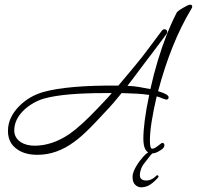

<svg xmlns="http://www.w3.org/2000/svg" viewBox="-20 -606 842 821"><path d="M140 56Q86 56 53 32Q14 5 14 -46Q14 -104 63 -153Q106 -196 167 -213Q217 -227 297 -234Q377 -241 486 -240Q514 -273 532 -294.5Q550 -316 563 -332Q576 -348 588.5 -363.5Q601 -379 617 -401L673 -476Q678 -481 682 -481Q695 -481 695 -469Q695 -468 693 -462L631 -379Q625 -371 611 -353Q597 -335 581 -313Q565 -291 549.5 -271Q534 -251 525 -239Q550 -238 574.5 -234Q599 -230 623 -225Q651 -351 695 -463Q702 -480 711 -500.5Q720 -521 735 -551Q738 -558 762 -572Q785 -586 793 -586Q802 -586 802 -577Q802 -574 797 -566Q711 -423 656 -216Q701 -203 701 -190Q701 -180 690 -180Q689 -180 683 -182.5Q677 -185 672 -186Q664 -190 658 -191.5Q652 -193 650 -194Q636 -134 628.5 -86.5Q621 -39 621 -4Q621 30 631 30Q640 30 655 18Q671 5 674 5Q683 5 683 16Q683 27 664 38Q645 50 631 50Q593 50 593 -13Q593 -45 599 -92Q605 -139 618 -200Q593 -204 563.5 -205.5Q534 -207 500 -208Q485 -189 466 -167Q447 -145 421 -118Q388 -82 366 -60Q344 -38 328.5 -24.5Q313 -11 298 0Q223 56 140 56ZM128 17Q203 17 277 -33Q300 -49 330.5 -76.5Q361 -104 396 -141Q409 -155 424 -170.5Q439 -186 458 -208H430Q344 -208 279 -202.5Q214 -197 170 -185Q145 -178 122.5 -165Q100 -152 83 -136Q41 -96 41 -48Q41 -17 69 2Q93 17 128 17ZM610 190Q595 195 585 195Q569 195 558 184Q547 173 547 153Q547 150 547 146.5Q547 143 548 139Q550 128 558.5 112Q567 96 577 83Q594 61 603.5 53Q613 45 623 38Q627 36 629 36Q634 36 637.5 38Q641 40 640 42Q631 49 622 60Q613 71 598 91Q588 103 583 117Q578 131 578 142Q578 152 582 157Q589 166 607 166Q615 166 626 161.5Q637 157 650 144Q651 143 651.5 143Q652 143 652 143Q655 143 657 146.5Q659 150 657 152Q646 165 633 175.5Q620 186 610 190Z"/></svg>

Font: Corinthia
Style: Regular
Weight: 400
Designer: Robert E. Leuschke
Foundry: Robert E. Leuschke
Version: Version 1.013; ttfautohint (v1.8.3)